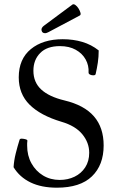

<svg xmlns="http://www.w3.org/2000/svg" viewBox="-20 -858 549 891"><path d="M244 13Q172 13 121.5 -11.5Q71 -36 43 -82Q45 -114 53 -146Q61 -178 71 -210Q73 -215 82 -214.5Q91 -214 99.5 -211.5Q108 -209 107 -204Q106 -199 106 -193Q106 -187 106 -182Q106 -136 126 -100Q146 -64 180 -43.5Q214 -23 257 -23Q295 -23 326 -38Q357 -53 375.5 -81.5Q394 -110 394 -149Q394 -196 362 -235Q330 -274 265 -293Q168 -322 117.5 -372Q67 -422 67 -499Q67 -584 123 -630Q179 -676 271 -676Q320 -676 362 -663.5Q404 -651 438 -624Q438 -594 434 -567.5Q430 -541 424 -515Q423 -509 414.5 -508.5Q406 -508 398.5 -511.5Q391 -515 391 -521Q393 -554 377.5 -582Q362 -610 331.5 -627Q301 -644 258 -644Q198 -644 166.5 -612Q135 -580 135 -530Q135 -476 171.5 -442.5Q208 -409 279 -392Q371 -370 416 -318Q461 -266 461 -183Q461 -92 406.5 -39.5Q352 13 244 13ZM189 -704Q176 -704 173 -716Q170 -728 183 -738L315 -836Q321 -841 329.5 -835Q338 -829 344.5 -818.5Q351 -808 353.5 -798.5Q356 -789 350 -786L205 -709Q201 -707 197 -705.5Q193 -704 189 -704Z"/></svg>

Font: Junicode VF
Style: Regular
Weight: 400
Designer: Peter S. Baker
Version: Version 2.213